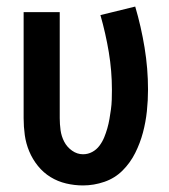

<svg xmlns="http://www.w3.org/2000/svg" viewBox="-20 -557 515 585"><path d="M233 8Q207 8 181.5 2Q156 -4 134 -17.5Q112 -31 95.5 -51.5Q79 -72 69 -96Q59 -120 55.5 -145.5Q52 -171 52 -197V-520H162V-197Q162 -179 164.5 -160.5Q167 -142 175.5 -125.5Q184 -109 199.5 -98Q215 -87 233 -87Q248 -87 261 -94Q274 -101 283 -113Q292 -125 297.5 -138.5Q303 -152 307 -166Q311 -180 313.5 -194.5Q316 -209 318 -223.5Q320 -238 320.5 -253Q321 -268 321 -283Q321 -341 311.5 -398Q302 -455 286 -511L392 -537Q410 -476 420.5 -412Q431 -348 431 -284Q431 -251 427.5 -218Q424 -185 415.5 -153Q407 -121 392 -91Q377 -61 353.5 -37.5Q330 -14 298 -3Q266 8 233 8Z"/></svg>

Font: Iosevka QP
Style: Bold
Weight: 700
Designer: Belleve Invis
Foundry: Belleve Invis
Version: Version 20.0.0; ttfautohint (v1.8.4)